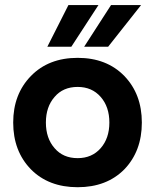

<svg xmlns="http://www.w3.org/2000/svg" viewBox="-20 -743 625 774"><path d="M267.6 -554.7Q294.9 -596.7 377 -722.7Q346.7 -722.7 255.9 -722.7Q234.4 -680.7 170.9 -554.7Q195.3 -554.7 267.6 -554.7ZM416 -554.7Q449.2 -596.7 548.8 -722.7Q518.6 -722.7 427.7 -722.7Q400.4 -680.7 319.3 -554.7Q342.8 -554.7 416 -554.7ZM33.2 -249Q33.2 -133.8 104.5 -60.5Q175.8 11.7 293 11.7Q410.2 11.7 481.4 -60.5Q551.8 -133.8 551.8 -249Q551.8 -363.3 481.4 -436.5Q410.2 -509.8 293 -509.8Q175.8 -509.8 104.5 -436.5Q33.2 -363.3 33.2 -249ZM165 -249Q165 -312.5 200.2 -352.5Q234.4 -392.6 293 -392.6Q350.6 -392.6 385.7 -352.5Q420.9 -312.5 420.9 -249Q420.9 -185.5 385.7 -145.5Q350.6 -105.5 293 -105.5Q234.4 -105.5 200.2 -145.5Q165 -185.5 165 -249Z"/></svg>

Font: BM-Biotif
Style: Bold
Weight: 400
Designer: Deni Anggara
Version: Version 1.000;PS 001.000;hotconv 1.0.88;makeotf.lib2.5.64776